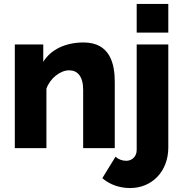

<svg xmlns="http://www.w3.org/2000/svg" viewBox="-20 -750 926 972"><path d="M639 202C749 202 832 118 832 -3V-525H672V9C672 42 649 64 619 64C599 64 579 57 565 43L498 152C536 185 586 202 639 202ZM832 -585V-730H672V-585ZM561 -336C561 -424 539 -535 403 -535C311 -535 237 -499 199 -437V-525H55V0H215V-301C234 -355 286 -394 330 -394C372 -394 401 -364 401 -295V0H561Z"/></svg>

Font: Raleway
Style: ExtraBold
Weight: 800
Designer: Matt McInerney, Pablo Impallari, Rodrigo Fuenzalida
Foundry: Matt McInerney, Pablo Impallari, Rodrigo Fuenzalida
Version: Version 3.000